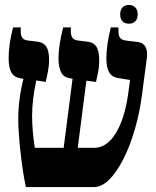

<svg xmlns="http://www.w3.org/2000/svg" viewBox="-20 -758 631 778"><path d="M576 -537 575 -523 555 -371Q544 -283 514.5 -196.5Q485 -110 444 -55Q403 0 361 0H85Q72 -59 63 -142.5Q54 -226 54 -276Q54 -355 75 -439L66 -440Q38 -444 26.5 -463.5Q15 -483 15 -522Q15 -578 33 -647H64V-630Q64 -597 92 -594L125 -590Q154 -588 166.5 -570.5Q179 -553 179 -515Q179 -488 170 -447L165 -426L127 -432Q110 -353 110 -288Q110 -231 121 -159H238L274 -439L268 -440Q239 -443 228 -464.5Q217 -486 217 -521Q217 -574 236 -647H267V-630Q267 -597 295 -594L328 -590Q357 -588 369.5 -570.5Q382 -553 382 -514Q382 -487 376.5 -460.5Q371 -434 369 -426L330 -431L295 -159H361Q413 -159 449 -218Q485 -277 499 -375L507 -434L462 -441Q434 -445 422.5 -464.5Q411 -484 411 -522Q411 -574 429 -647H460V-631Q460 -613 467 -604.5Q474 -596 488 -594L537 -588Q576 -584 576 -537ZM467 -700Q467 -718 476.5 -728Q486 -738 502 -738Q518 -738 528 -728Q538 -718 538 -700Q538 -681 528 -671.5Q518 -662 502 -662Q486 -662 476.5 -671.5Q467 -681 467 -700Z"/></svg>

Font: Noto Serif Hebrew CondExtraBold
Style: Regular
Weight: 800
Width: 3
Designer: Monotype Design Team
Foundry: Monotype Imaging Inc.
Version: Version 1.000